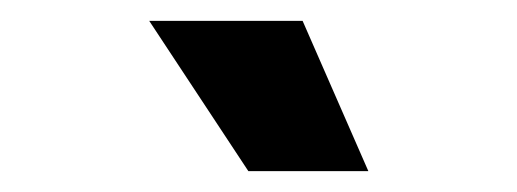

<svg xmlns="http://www.w3.org/2000/svg" viewBox="-20 -804 495 184"><path d="M218 -640H333L270 -784H123Z"/></svg>

Font: Plus Jakarta Sans
Style: Bold
Weight: 700
Designer: Gumpita Rahayu
Foundry: Tokotype
Version: Version 2.004; ttfautohint (v1.8.3)